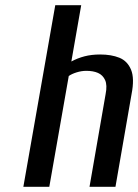

<svg xmlns="http://www.w3.org/2000/svg" viewBox="-20 -720 533 740"><path d="M70 0 193 -700H293L255 -483Q279 -496 306 -503Q333 -510 366 -510Q409 -510 440 -497.5Q471 -485 485 -451.5Q499 -418 487 -357L425 0H325L387 -357Q394 -392 385 -411.5Q376 -431 357.5 -439Q339 -447 313 -447Q294 -447 275 -441Q256 -435 245 -427L170 0Z"/></svg>

Font: Cuprum Medium
Style: Italic
Weight: 500
Italic angle: -10°
Version: Version 3.000